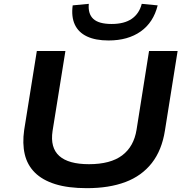

<svg xmlns="http://www.w3.org/2000/svg" viewBox="-20 -971 972 1001"><path d="M433 10Q335 10 268 -11Q201 -32 161.5 -71.5Q122 -111 109 -167Q96 -223 106 -293L172 -705H321L254 -288Q241 -201 289 -158Q337 -115 444 -115Q556 -115 617 -161Q678 -207 692 -295L757 -705H906L840 -291Q824 -188 771.5 -121Q719 -54 634 -22Q549 10 433 10ZM546 -760Q478 -760 433.5 -781Q389 -802 370 -843Q351 -884 359 -943L443 -951Q438 -899 466.5 -872.5Q495 -846 562 -846Q628 -846 667 -873Q706 -900 719 -951L802 -943Q780 -854 713.5 -807Q647 -760 546 -760Z"/></svg>

Font: Nunito Sans 10pt Expanded
Style: Bold Italic
Weight: 700
Width: 7
Italic angle: -9°
Designer: Vernon Adams
Foundry: Vernon Adams
Version: Version 3.101;gftools[0.9.27]